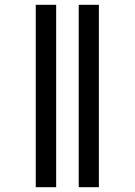

<svg xmlns="http://www.w3.org/2000/svg" viewBox="-20 -780 561 800"><path d="M308 0V-760H392V0ZM129 0V-760H214V0Z"/></svg>

Font: Noto Serif Display SemiCondensed
Style: Bold
Weight: 700
Width: 4
Designer: Monotype Design Team
Foundry: Monotype Imaging Inc.
Version: Version 2.009